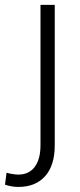

<svg xmlns="http://www.w3.org/2000/svg" viewBox="-77 -548 326 782"><path d="M87.9 -528.3H146V43.5Q146 126 106.7 169.7Q67.4 213.4 -2.4 213.4Q-29.3 213.4 -56.6 204.1L-50.3 155.3Q-42.5 158.2 -27.6 160.6Q-12.7 163.1 -2.4 163.1Q41 163.1 64.5 131.6Q87.9 100.1 87.9 43.5Z"/></svg>

Font: Vazirmatn RD FD ExtraLight
Style: Regular
Weight: 200
Designer: Saber Rastikerdar
Foundry: Saber Rastikerdar
Version: Version 33.003